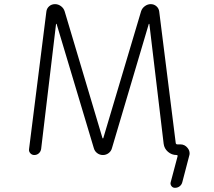

<svg xmlns="http://www.w3.org/2000/svg" viewBox="-20 -774 1040 932"><path d="M477.5 -103.5Q477.5 -102.5 479.5 -102.5Q481.4 -102.5 481.4 -103.5L665 -719.7Q669.9 -734.4 683.1 -744.1Q696.3 -753.9 711.9 -753.9Q727.5 -753.9 739.3 -743.7Q751 -733.4 752.9 -717.8L833 -80.1Q834 -73.2 840.8 -73.2H855.5Q877 -73.2 890.6 -55.7Q900.4 -43.9 900.4 -29.3Q900.4 -23.4 898.4 -17.6L865.2 109.4Q862.3 122.1 852.5 129.9Q842.8 137.7 829.1 137.7Q818.4 137.7 812 128.9Q805.7 120.1 808.6 110.4L841.8 -14.6Q843.8 -21.5 836.9 -21.5Q813.5 -21.5 795.4 -37.1Q777.3 -52.7 774.4 -76.2L705.1 -657.2Q705.1 -658.2 703.6 -658.2Q702.1 -658.2 702.1 -657.2L523.4 -54.7Q519.5 -40 507.3 -30.8Q495.1 -21.5 479.5 -21.5Q463.9 -21.5 451.7 -30.8Q439.5 -40 435.5 -54.7L254.9 -657.2Q254.9 -658.2 253.4 -658.2Q252 -658.2 252 -657.2L179.7 -50.8Q177.7 -38.1 168.5 -29.8Q159.2 -21.5 146.5 -21.5Q134.8 -21.5 127 -30.3Q119.1 -39.1 121.1 -50.8L205.1 -717.8Q207 -733.4 218.8 -743.7Q230.5 -753.9 247.1 -753.9Q262.7 -753.9 275.9 -744.1Q289.1 -734.4 293.9 -718.8Z"/></svg>

Font: Rounded-X Mgen+ 2m light
Style: Regular
Weight: 200
Designer: [Source Han Sans]
Ryoko NISHIZUKA  (kana & ideographs); Paul D. Hunt (Latin, Greek & Cyrillic); Wenlong ZHANG  (bopomofo
Version: Version 1.059.20150602